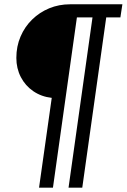

<svg xmlns="http://www.w3.org/2000/svg" viewBox="-20 -706 590 895"><path d="M162 168.8 221.2 -249.8Q172.8 -255.2 135.2 -280.9Q97.8 -306.5 77 -346.9Q56.2 -387.2 56.2 -436Q56.2 -490 75.8 -535.6Q95.2 -581.2 129.9 -615Q164.5 -648.8 209.6 -667.4Q254.8 -686 306.8 -686H550.5L541.2 -625H475.2L363.5 168.8H299.5L411.2 -625H338.5L226.8 168.8Z"/></svg>

Font: Chivo Medium
Style: Italic
Weight: 500
Italic angle: -8.05°
Designer: Hector Gatti
Foundry: Omnibus-Type
Version: Version 2.002